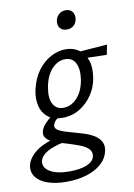

<svg xmlns="http://www.w3.org/2000/svg" viewBox="-157 -697 730 1049"><g transform="rotate(-10 207.5 -173.0)"><path d="M125 289Q66 289 22.5 274Q-21 259 -42 231Q-63 203 -56 166Q-47 126 -3.5 92Q40 58 130 37L145 74Q88 86 54.5 105Q21 124 13 152Q5 190 43.5 213Q82 236 150 236Q212 236 248.5 220.5Q285 205 291 177Q296 152 279.5 135.5Q263 119 234.5 108Q206 97 174 87Q148 80 124 72Q100 64 80.5 54Q61 44 51 30.5Q41 17 45 -2Q49 -21 62 -37Q75 -53 91.5 -67Q108 -81 123 -90L156 -73Q149 -70 139.5 -63.5Q130 -57 122.5 -48Q115 -39 112 -28Q109 -12 122.5 -2Q136 8 160.5 16Q185 24 215 32Q245 40 273.5 49.5Q302 59 324 73.5Q346 88 357 109Q368 130 362 160Q353 200 321.5 228.5Q290 257 240 273Q190 289 125 289ZM164 -59Q114 -59 84 -83Q54 -107 44.5 -147Q35 -187 45 -235Q59 -297 90 -339Q121 -381 162 -403Q203 -425 245 -425Q288 -425 319 -403Q350 -381 363.5 -339.5Q377 -298 366 -239Q358 -193 330.5 -152Q303 -111 260.5 -85Q218 -59 164 -59ZM179 -112Q221 -112 254.5 -147Q288 -182 299 -245Q308 -303 291 -337.5Q274 -372 233 -372Q192 -372 159 -336Q126 -300 115 -238Q104 -178 122 -145Q140 -112 179 -112ZM462 -356 309 -360 303 -398 473 -411ZM272 -530Q255 -530 243.5 -537.5Q232 -545 227.5 -558.5Q223 -572 226 -588Q230 -608 245 -621.5Q260 -635 282 -635Q299 -635 310 -627.5Q321 -620 326 -606.5Q331 -593 328 -576Q324 -555 309 -542.5Q294 -530 272 -530Z"/></g></svg>

Font: Ysabeau Office Medium
Style: Italic
Weight: 500
Italic angle: -12°
Designer: Christian Thalmann (Catharsis Fonts)
Version: Version 2.001;gftools[0.9.30]; featfreeze: tnum,lnum,ss02